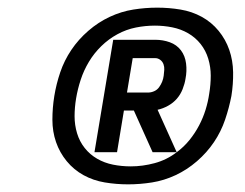

<svg xmlns="http://www.w3.org/2000/svg" viewBox="-20 -912 640 502"><path d="M315 -430Q284 -430 254 -435Q224 -440 198.5 -454Q173 -468 154.5 -490.5Q136 -513 126.5 -540.5Q117 -568 117 -599Q117 -630 122 -661Q127 -692 137.5 -723Q148 -754 166.5 -781.5Q185 -809 211 -831.5Q237 -854 267 -868Q297 -882 328.5 -887Q360 -892 391 -892Q422 -892 452 -887Q482 -882 507.5 -868Q533 -854 551.5 -831.5Q570 -809 579.5 -781.5Q589 -754 589.5 -723Q590 -692 585 -661Q579 -630 568.5 -599Q558 -568 539.5 -540.5Q521 -513 495 -490.5Q469 -468 439 -454Q409 -440 377.5 -435Q346 -430 315 -430ZM322 -477Q353 -477 384.5 -485.5Q416 -494 442 -514H379L330 -623H304L286 -514H227L276 -808H386Q406 -808 424 -801.5Q442 -795 453 -780.5Q464 -766 466.5 -746Q469 -726 465 -706Q463 -693 457.5 -679Q452 -665 442.5 -654Q433 -643 419.5 -635.5Q406 -628 392 -625L442 -514Q461 -528 475.5 -546Q490 -564 500.5 -584Q511 -604 517.5 -625Q524 -646 527 -667Q531 -691 531 -714Q531 -737 524.5 -758.5Q518 -780 504.5 -797Q491 -814 472 -825Q453 -836 430.5 -840.5Q408 -845 385 -845Q360 -845 335 -840Q310 -835 287 -822.5Q264 -810 245 -791.5Q226 -773 212.5 -750.5Q199 -728 191 -703.5Q183 -679 179 -655Q175 -631 175 -608Q175 -585 181.5 -563.5Q188 -542 201.5 -525Q215 -508 234 -497Q253 -486 275.5 -481.5Q298 -477 322 -477ZM312 -670H367Q375 -670 383 -673.5Q391 -677 396 -684Q401 -691 404 -698.5Q407 -706 408 -714Q409 -722 409.5 -729.5Q410 -737 407.5 -744Q405 -751 399 -755.5Q393 -760 386 -760H327Z"/></svg>

Font: Iosevka SS04 Hv Ex Obl
Style: Regular
Weight: 900
Width: 7
Italic angle: -9°
Monospace: yes
Designer: Belleve Invis
Foundry: Belleve Invis
Version: Version 19.0.0; ttfautohint (v1.8.4)